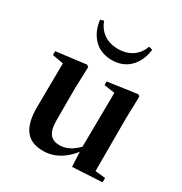

<svg xmlns="http://www.w3.org/2000/svg" viewBox="-190 -956 1057 1113"><g transform="rotate(30 339.0 -399.5)"><path d="M162 -808C171 -727 222 -639 337 -639C451 -639 502 -727 511 -808L487 -815C466 -755 414 -713 337 -713C258 -713 208 -753 185 -815ZM448 12 646 1V-28L578 -35V-389L582 -535L571 -545L374 -517V-493L446 -482L442 -120C407 -83 366 -60 322 -60C267 -60 235 -89 235 -178V-389L240 -535L228 -545L28 -520V-494L102 -481L99 -188C98 -37 157 16 256 16C333 16 395 -25 443 -86Z"/></g></svg>

Font: Noto Serif CJK KR
Style: Bold
Weight: 700
Designer: Ryoko NISHIZUKA 西塚涼子 (kana & ideographs); Frank Grießhammer (Latin, Greek & Cyrillic); Wenlong ZHANG 张文龙 (bopomofo); San
Foundry: Adobe
Version: Version 2.001;hotconv 1.1.0;makeotfexe 2.6.0